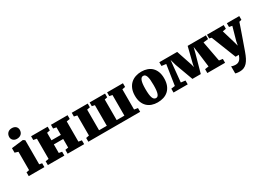

<svg xmlns="http://www.w3.org/2000/svg" viewBox="-3 -1890 4414 3197"><g transform="rotate(-30 2204.0 -291.5)"><path d="M40 -74.2 94.7 -84V-437L30.8 -456.5V-543L253.4 -569.8H255.9L289.1 -546.9V-84L340.8 -74.2V0H40ZM181.6 -635.3Q160.2 -635.3 142.1 -642.1Q124 -648.9 111.1 -661.1Q98.1 -673.3 90.8 -689.9Q83.5 -706.5 83.5 -725.6Q83.5 -748 91.1 -767.8Q98.6 -787.6 112.5 -802.2Q126.5 -816.9 146.7 -825.2Q167 -833.5 192.9 -833.5H193.4Q218.8 -833.5 238 -826.4Q257.3 -819.3 270.3 -806.9Q283.2 -794.4 289.8 -777.8Q296.4 -761.2 296.4 -742.2Q296.4 -719.7 289.3 -700.2Q282.2 -680.7 267.8 -666.3Q253.4 -651.9 231.9 -643.6Q210.4 -635.3 182.1 -635.3H181.6Z M407.7 -74.2 469.7 -84V-472.2L405.8 -483.9V-555.7H724.6V-483.9L666 -472.7V-327.6H846.2V-472.7L787.6 -483.9V-555.7H1107.4V-483.9L1043.5 -472.2V-84.5L1105 -74.2V0H787.1V-74.2L846.2 -84V-249H666V-84.5L724.6 -74.2V0H407.7Z M1186 -72.3 1246.1 -84.5V-471.2L1187.5 -483.9V-555.7H1494.6V-483.9L1436 -472.7V-76.2H1585V-472.7L1531.7 -483.9V-555.7H1827.6V-483.9L1774.4 -472.7V-76.2H1922.9V-472.7L1867.2 -483.9V-555.7H2171.9V-483.9L2113.3 -473.1V-84L2182.1 -72.3V0H1186Z M2239.7 -272.9Q2239.7 -350.1 2262.9 -406.2Q2286.1 -462.4 2326.2 -498.8Q2366.2 -535.2 2418.9 -552.7Q2471.7 -570.3 2531.2 -570.3Q2591.8 -570.3 2642.6 -552.7Q2693.4 -535.2 2730 -499.5Q2766.6 -463.9 2787.1 -410.6Q2807.6 -357.4 2807.6 -286.1Q2807.6 -205.6 2784.4 -149.2Q2761.2 -92.8 2721.4 -57.1Q2681.6 -21.5 2628.7 -5.1Q2575.7 11.2 2516.1 11.2Q2456.1 11.2 2405.3 -6.6Q2354.5 -24.4 2317.9 -59.8Q2281.2 -95.2 2260.5 -148.4Q2239.7 -201.7 2239.7 -272.9ZM2527.3 -65.4Q2545.9 -65.4 2559.3 -77.1Q2572.8 -88.9 2581.5 -113.8Q2590.3 -138.7 2594.7 -178Q2599.1 -217.3 2599.1 -272.5Q2599.1 -331.5 2595.2 -373.5Q2591.3 -415.5 2582 -442.1Q2572.8 -468.8 2558.1 -481.2Q2543.5 -493.7 2522.5 -493.7Q2503.9 -493.7 2490 -481.9Q2476.1 -470.2 2466.6 -445.3Q2457 -420.4 2452.1 -381.1Q2447.3 -341.8 2447.3 -286.6Q2447.3 -227.5 2451.9 -185.5Q2456.5 -143.6 2466.3 -116.9Q2476.1 -90.3 2491.2 -77.9Q2506.3 -65.4 2527.3 -65.4Z M2823.7 -74.2 2897.5 -84 2956.5 -472.7 2871.1 -483.9V-555.7H3214.8L3316.9 -250L3329.6 -196.3L3339.4 -250L3416 -555.7H3767.1V-483.9L3673.3 -472.7L3746.1 -84.5L3814.9 -74.2V0H3473.6V-74.2L3545.9 -85L3509.8 -374.5L3493.2 -490.2L3463.9 -376L3370.6 -39.6H3210L3085 -379.9L3052.7 -494.1L3041 -381.3L3012.2 -84.5L3096.7 -74.2V0H2823.7Z M3872.6 100.1Q3876.5 103.5 3886 106.4Q3895.5 109.4 3907 111.6Q3918.5 113.8 3930.7 115.2Q3942.9 116.7 3952.6 116.7Q3981.9 116.7 4002.2 106.9Q4022.5 97.2 4036.9 81.1Q4051.3 64.9 4061.3 43.9Q4071.3 22.9 4080.1 0H4017.1L3830.6 -472.2L3788.1 -483.9V-555.7H4109.4V-483.9L4043.9 -472.2L4119.1 -220.2L4140.6 -141.1L4156.2 -220.2L4227.1 -472.7L4169.9 -483.9V-555.7H4408.2V-483.9L4362.3 -472.7Q4354.5 -448.7 4343.3 -415.8Q4332 -382.8 4318.8 -345Q4305.7 -307.1 4291.5 -266.6Q4277.3 -226.1 4263.7 -187.3Q4250 -148.4 4237.5 -113.5Q4225.1 -78.6 4215.6 -51.5Q4206.1 -24.4 4200.2 -7.8Q4194.3 8.8 4193.4 10.7Q4172.9 68.8 4150.1 113.3Q4127.4 157.7 4099.9 188Q4072.3 218.3 4037.8 233.6Q4003.4 249 3959 249Q3948.2 249 3935.8 248.3Q3923.3 247.6 3911.4 246.1Q3899.4 244.6 3889.2 242.4Q3878.9 240.2 3872.6 237.3V100.1Z"/></g></svg>

Font: Merriweather UltraBold
Style: Regular
Weight: 900
Designer: Eben Sorkin ( sorkintype@gmail.com )
Foundry: Eben Sorkin
Version: Version 1.570; ttfautohint (v1.3) -l 8 -r 32 -G 0 -x 0 -H 60